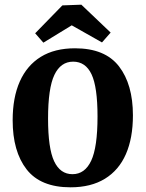

<svg xmlns="http://www.w3.org/2000/svg" viewBox="-20 -789 621 819"><path d="M281 10Q153 10 93.5 -66.5Q34 -143 34 -276Q34 -373 64.5 -441.5Q95 -510 154 -546.5Q213 -583 300 -583Q428 -583 487.5 -506Q547 -429 547 -297Q547 -200 517 -131.5Q487 -63 427.5 -26.5Q368 10 281 10ZM292 -526Q239 -526 212 -469.5Q185 -413 185 -283Q185 -156 211 -101Q237 -46 289 -46Q342 -46 369 -103.5Q396 -161 396 -292Q396 -418 370.5 -472Q345 -526 292 -526ZM130 -647 246 -766 327 -769 452 -650 415 -608 286 -681 165 -607Z"/></svg>

Font: Rasa
Style: Regular
Weight: 400
Designer: Anna Giedrys (Yrsa+Rasa design), David Brezina (Yrsa art-direction, Rasa art-direction, design)
Foundry: Rosetta Type Foundry
Version: Version 2.004